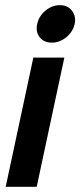

<svg xmlns="http://www.w3.org/2000/svg" viewBox="-20 -723 311 743"><path d="M181 -558Q150 -558 133.5 -579Q117 -600 124 -630Q130 -660 155.5 -681.5Q181 -703 212 -703Q242 -703 258.5 -681.5Q275 -660 269 -630Q262 -600 236.5 -579Q211 -558 181 -558ZM2 0 109 -500H229L122 0Z"/></svg>

Font: Epunda Sans SemiBold
Style: Italic
Weight: 600
Italic angle: -12.0243°
Designer: Simon Atzbach
Foundry: typofactur
Version: Version 2.204; ttfautohint (v1.8.4.7-5d5b)